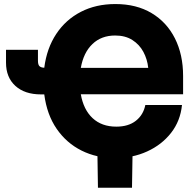

<svg xmlns="http://www.w3.org/2000/svg" viewBox="-20 -759 944 936"><path d="M540.5 11.7Q451.2 11.7 377.7 -24.9Q304.2 -61.5 256.3 -130.9Q208.5 -200.2 195.8 -298.8H179.7Q100.6 -298.8 54.9 -340.3Q9.3 -381.8 9.3 -453.6V-516.1H165V-463.4Q165 -444.8 171.6 -437.3Q178.2 -429.7 195.8 -428.7Q208 -523.9 254.2 -593.5Q300.3 -663.1 374 -701.2Q447.8 -739.3 542.5 -739.3Q645 -739.3 719 -695.1Q793 -650.9 832.8 -571.8Q872.6 -492.7 872.6 -388.7V-299.3H374Q387.2 -224.1 431.6 -182.9Q476.1 -141.6 546.9 -141.6Q606 -141.6 642.3 -170.2Q678.7 -198.7 688.5 -247.1H867.2Q859.4 -169.4 814 -111.3Q768.6 -53.2 697.5 -20.8Q626.5 11.7 540.5 11.7ZM374 -428.2H702.6Q698.2 -470.2 679 -506.1Q659.7 -542 625.2 -564Q590.8 -585.9 541.5 -585.9Q474.1 -585.9 430.7 -544.4Q387.2 -502.9 374 -428.2ZM457.5 156.2 454.6 -31.2H626.5L623.5 156.2Z"/></svg>

Font: Inter Display ExtraBold
Style: Regular
Weight: 800
Designer: Rasmus Andersson
Foundry: rsms
Version: Version 4.000;git-a52131595